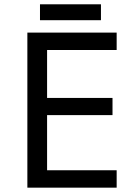

<svg xmlns="http://www.w3.org/2000/svg" viewBox="-20 -864 640 884"><path d="M517.1 0H106V-713.9H517.1V-633.8H196.8V-413.1H498V-334H196.8V-80.1H517.1ZM164.1 -844.2H444.8V-771H164.1Z"/></svg>

Font: Droid Sans Mono
Style: Regular
Weight: 400
Monospace: yes
Foundry: Ascender Corporation
Version: Version 1.00 build 112